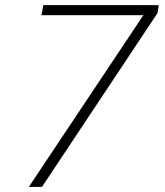

<svg xmlns="http://www.w3.org/2000/svg" viewBox="-20 -725 640 745"><path d="M92 0 555 -694 554 -666H141L148 -705H596L591 -674L143 0Z"/></svg>

Font: Mulish ExtraLight ExtraLight
Style: Italic
Weight: 250
Italic angle: -9°
Version: Version 3.603